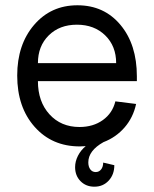

<svg xmlns="http://www.w3.org/2000/svg" viewBox="-20 -536 581 724"><path d="M280.8 16.1Q175.8 16.1 110.4 -57.9Q44.9 -131.8 44.9 -251Q44.9 -367.7 108.4 -441.9Q171.9 -516.1 272 -516.1Q372.6 -516.1 434.3 -442.1Q496.1 -368.2 496.1 -248V-230H123Q123 -152.8 166.5 -105Q210 -57.1 279.8 -57.1Q331.5 -57.1 367.9 -83.3Q404.3 -109.4 415 -153.8L493.2 -144Q482.4 -93.3 450 -55.7Q417.5 -18.1 370.1 0Q313 32.2 313 76.2Q313 92.8 320.6 102.8Q328.1 112.8 340.8 112.8Q353.5 112.8 361.3 102.8Q369.1 92.8 369.1 77.1L411.1 86.9Q411.1 122.1 389.9 145Q368.7 168 335.9 168Q304.2 168 283.7 147.2Q263.2 126.5 263.2 94.2Q263.2 72.8 273.9 51.5Q284.7 30.3 303.2 15.1ZM418 -297.9Q418 -362.3 376.7 -402.6Q335.4 -442.9 270 -442.9Q204.6 -442.9 163.8 -402.6Q123 -362.3 123 -297.9Z"/></svg>

Font: Uncut Sans
Style: Regular
Weight: 400
Designer: Kasper Nordkvist
Foundry: UNCUT.wtf
Version: Version 1.304;Glyphs 3.2 (3246)